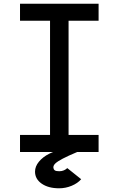

<svg xmlns="http://www.w3.org/2000/svg" viewBox="-20 -820 640 1036"><path d="M250 0V-800H350V0ZM88 0V-92H512V0ZM88 -708V-800H512V-708ZM299 196Q241 196 205 171Q169 146 169 106Q169 78 190 52.5Q211 27 245.5 9.5Q280 -8 318 -12L397 0Q347 21 318.5 36Q290 51 278.5 62Q267 73 268 85Q269 94 275.5 99Q282 104 300 104Q314 104 325 99Q336 94 343 87L418 147Q399 169 366.5 182.5Q334 196 299 196Z"/></svg>

Font: Victor Mono Thin
Style: Regular
Weight: 100
Monospace: yes
Designer: Rune Bjørnerås
Version: Version 1.561;gftools[0.9.30]